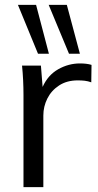

<svg xmlns="http://www.w3.org/2000/svg" viewBox="-20 -773 403 793"><path d="M77 0V-381Q77 -411 75.5 -442Q74 -473 71 -502H149L156 -414Q178 -463 220.5 -487Q263 -511 310 -511Q339 -511 358 -505L357 -433Q343 -438 330 -439.5Q317 -441 301 -441Q256 -441 224 -420Q192 -399 175.5 -366Q159 -333 159 -296V0ZM265 -551 181 -753H256L310 -551ZM137 -551 54 -753H129L182 -551Z"/></svg>

Font: Mulish
Style: Regular
Weight: 400
Designer: Vernon Adams
Foundry: Vernon Adams
Version: Version 3.603; ttfautohint (v1.8.3)